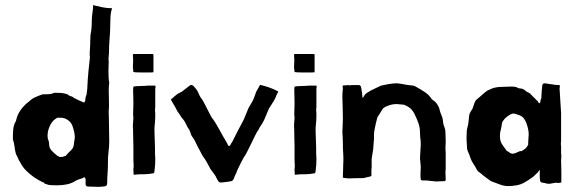

<svg xmlns="http://www.w3.org/2000/svg" viewBox="-20 -686 2250 747"><path d="M320 -351Q321 -375 324 -407.5Q327 -440 330 -464Q329 -469 329 -479Q329 -487 330 -496Q331 -505 331 -515V-525Q331 -531 331.5 -537.5Q332 -544 332 -550Q337 -574 337 -599Q337 -624 342 -654V-666Q362 -661 379.5 -657.5Q397 -654 416 -654Q411 -639 410 -624Q409 -609 409 -595Q409 -566 406.5 -537.5Q404 -509 404 -480Q404 -474 403 -467.5Q402 -461 402 -455Q403 -452 403 -443Q403 -441 402.5 -431.5Q402 -422 402 -410Q402 -398 402.5 -385.5Q403 -373 405 -365Q404 -357 403.5 -349Q403 -341 403 -333Q403 -325 403.5 -313.5Q404 -302 404 -287V-268Q403 -263 403 -257Q403 -251 403 -246Q403 -241 403.5 -230.5Q404 -220 404 -203Q404 -186 404.5 -169Q405 -152 405 -135Q405 -118 402.5 -97.5Q400 -77 400 -63V-54Q400 -30 398.5 -12Q397 6 397 26Q397 35 392 37.5Q387 40 376 40Q371 41 367 41Q363 41 359 41Q355 41 347.5 40.5Q340 40 326 40Q316 40 314.5 36Q313 32 313 28V10Q312 9 312 8.5Q312 8 311 7Q310 5 309 4.5Q308 4 307 3Q302 8 293 10Q284 12 275 17Q260 27 241.5 31Q223 35 203 35Q189 35 178.5 34.5Q168 34 159 30Q154 30 152.5 26.5Q151 23 146 23Q126 13 111 2.5Q96 -8 82 -22Q68 -36 60 -52Q59 -52 59 -53L58 -55Q57 -56 57 -57Q57 -58 56 -59L55 -60Q53 -64 51 -68Q49 -72 47 -77L46 -79Q45 -81 44 -83Q43 -85 42 -87Q38 -101 36.5 -115.5Q35 -130 30 -144Q30 -164 31.5 -182.5Q33 -201 42 -215Q47 -240 61 -259Q75 -278 94 -292Q104 -302 117.5 -308Q131 -314 146 -319Q156 -319 168.5 -319.5Q181 -320 191 -325Q205 -325 216.5 -324.5Q228 -324 243 -319Q247 -314 255 -312Q263 -310 268 -305Q277 -300 287 -295.5Q297 -291 307 -287Q312 -291 312 -299.5Q312 -308 317 -319Q317 -324 318.5 -332Q320 -340 320 -351ZM203 -228Q184 -218 174.5 -197.5Q165 -177 165 -158Q165 -147 168 -141Q171 -135 171 -126Q171 -111 180 -101Q189 -91 203 -80Q210 -75 217 -75Q224 -75 236 -80Q245 -91 256.5 -101.5Q268 -112 268 -131Q271 -145 271 -154Q271 -160 269 -170.5Q267 -181 262 -196Q257 -210 244 -219Q231 -228 216 -228Z M498 -417Q497 -419 497 -426Q497 -429 497.5 -435.5Q498 -442 498 -453Q498 -458 497.5 -462Q497 -466 497 -470Q497 -472 497.5 -473Q498 -474 498 -476H570Q575 -476 576 -475.5Q577 -475 577 -470V-405Q573 -404 559 -404H557H546H545H541H540H539H538H537H536H534H533Q520 -404 509.5 -404.5Q499 -405 499 -407Q498 -409 498 -417ZM583 -87Q584 -80 584 -74Q584 -68 584 -62Q584 -56 583.5 -45.5Q583 -35 581 -21Q581 -15 578 -12Q568 -10 557.5 -9Q547 -8 540 -8H531H524Q518 -8 511 -7Q504 -6 500 -6Q500 -12 499.5 -16Q499 -20 499 -23V-31Q500 -34 500 -42Q500 -45 499.5 -51Q499 -57 499 -65V-114Q498 -137 498 -161Q498 -185 497 -193V-200Q497 -206 498 -213Q499 -220 499 -229Q498 -234 498 -238.5Q498 -243 498 -248Q498 -253 498.5 -262.5Q499 -272 499 -286Q499 -298 498.5 -311Q498 -324 498 -330Q498 -335 498 -340Q498 -345 499 -349Q507 -351 519 -351Q531 -351 545 -352Q550 -353 556 -353Q562 -353 567 -353H577H578H579H580H581H582H583Q585 -353 585 -349V-346Q584 -342 584 -340V-317V-284Q584 -277 584 -271Q584 -265 583 -258Q584 -251 584 -245Q584 -239 584 -234Q584 -228 583.5 -218.5Q583 -209 581 -189V-183V-182V-180V-179V-177V-176V-175V-174V-173Q581 -160 582 -143.5Q583 -127 583 -112V-110V-96V-95V-91V-89V-88Z M863 -130Q864 -128 866 -123.5Q868 -119 870 -118Q875 -118 876.5 -122.5Q878 -127 883 -133Q896 -159 905.5 -177.5Q915 -196 928 -220L947 -266Q951 -273 958.5 -285.5Q966 -298 968 -305Q970 -311 971.5 -314Q973 -317 975 -324Q975 -326 977.5 -330.5Q980 -335 983 -340Q986 -345 988.5 -350Q991 -355 992 -356Q1012 -351 1028 -345.5Q1044 -340 1063 -330Q1058 -321 1055.5 -315.5Q1053 -310 1051 -304Q1045 -292 1036.5 -279.5Q1028 -267 1026 -263L1008 -220Q1001 -205 990 -190Q989 -188 987.5 -184.5Q986 -181 984 -179Q979 -172 971.5 -156.5Q964 -141 956 -124.5Q948 -108 940.5 -93.5Q933 -79 928 -73Q920 -58 914.5 -47Q909 -36 902 -21Q901 -16 898.5 -11.5Q896 -7 894 -2Q894 -1 893 0Q892 4 890 8.5Q888 13 883 18Q881 19 874 20Q867 21 859.5 22Q852 23 846 23.5Q840 24 840 24Q835 24 834 23Q829 21 823.5 9Q818 -3 816 -5L799 -28Q796 -33 787.5 -49.5Q779 -66 768 -80L748 -118Q745 -125 739 -136.5Q733 -148 728 -154Q724 -159 722.5 -165Q721 -171 716 -182Q711 -187 704 -202.5Q697 -218 687 -228Q685 -231 680 -239Q675 -247 670 -253Q665 -264 659 -274Q653 -284 645 -298Q646 -299 646 -299.5Q646 -300 647 -301Q648 -302 649.5 -303Q651 -304 653 -306Q659 -311 666 -317Q673 -323 687 -329L722 -356Q724 -356 726.5 -355Q729 -354 731 -353L734 -350Q747 -337 752.5 -323Q758 -309 769 -295Q772 -290 776.5 -281Q781 -272 786 -262.5Q791 -253 795.5 -244Q800 -235 803 -230Q819 -209 834.5 -180Q850 -151 863 -130Z M1125 -417Q1124 -419 1124 -426Q1124 -429 1124.5 -435.5Q1125 -442 1125 -453Q1125 -458 1124.5 -462Q1124 -466 1124 -470Q1124 -472 1124.5 -473Q1125 -474 1125 -476H1197Q1202 -476 1203 -475.5Q1204 -475 1204 -470V-405Q1200 -404 1186 -404H1184H1173H1172H1168H1167H1166H1165H1164H1163H1161H1160Q1147 -404 1136.5 -404.5Q1126 -405 1126 -407Q1125 -409 1125 -417ZM1210 -87Q1211 -80 1211 -74Q1211 -68 1211 -62Q1211 -56 1210.5 -45.5Q1210 -35 1208 -21Q1208 -15 1205 -12Q1195 -10 1184.5 -9Q1174 -8 1167 -8H1158H1151Q1145 -8 1138 -7Q1131 -6 1127 -6Q1127 -12 1126.5 -16Q1126 -20 1126 -23V-31Q1127 -34 1127 -42Q1127 -45 1126.5 -51Q1126 -57 1126 -65V-114Q1125 -137 1125 -161Q1125 -185 1124 -193V-200Q1124 -206 1125 -213Q1126 -220 1126 -229Q1125 -234 1125 -238.5Q1125 -243 1125 -248Q1125 -253 1125.5 -262.5Q1126 -272 1126 -286Q1126 -298 1125.5 -311Q1125 -324 1125 -330Q1125 -335 1125 -340Q1125 -345 1126 -349Q1134 -351 1146 -351Q1158 -351 1172 -352Q1177 -353 1183 -353Q1189 -353 1194 -353H1204H1205H1206H1207H1208H1209H1210Q1212 -353 1212 -349V-346Q1211 -342 1211 -340V-317V-284Q1211 -277 1211 -271Q1211 -265 1210 -258Q1211 -251 1211 -245Q1211 -239 1211 -234Q1211 -228 1210.5 -218.5Q1210 -209 1208 -189V-183V-182V-180V-179V-177V-176V-175V-174V-173Q1208 -160 1209 -143.5Q1210 -127 1210 -112V-110V-96V-95V-91V-89V-88Z M1314 -341Q1314 -344 1313.5 -346.5Q1313 -349 1313 -350V-353Q1314 -353 1316.5 -353.5Q1319 -354 1321 -354H1327Q1329 -355 1334 -355Q1335 -355 1337 -354.5Q1339 -354 1340 -354Q1345 -354 1347 -355H1377Q1379 -355 1381 -353L1382 -352L1383 -351L1384 -350L1386 -341Q1386 -337 1387 -334Q1389 -324 1389 -317Q1390 -315 1390 -311Q1390 -305 1391 -305Q1395 -309 1397 -313.5Q1399 -318 1402 -320Q1404 -322 1405 -322.5Q1406 -323 1407 -324Q1407 -325 1408 -325H1409V-326H1410Q1410 -326 1423 -334Q1432 -339 1439.5 -342Q1447 -345 1463 -353Q1470 -355 1490 -358.5Q1510 -362 1525 -362Q1536 -361 1543 -359.5Q1550 -358 1562 -356Q1567 -355 1578.5 -354Q1590 -353 1594 -351Q1619 -337 1634 -327Q1649 -317 1660 -300Q1662 -298 1666 -295.5Q1670 -293 1675 -288Q1680 -283 1684.5 -274.5Q1689 -266 1689 -264Q1693 -247 1698 -236.5Q1703 -226 1704 -209Q1705 -201 1709 -191.5Q1713 -182 1713 -172Q1713 -162 1713.5 -153.5Q1714 -145 1714 -140Q1714 -135 1714 -128.5Q1714 -122 1713 -114Q1713 -107 1713.5 -101Q1714 -95 1714 -89V-42V-41V-36V-35V-34V-33V-31V-30Q1714 -22 1713 -18Q1713 -10 1713.5 -4Q1714 2 1714 10V11V12V13V14V15Q1714 16 1712 18Q1711 19 1707 19H1706H1703H1702H1701Q1692 19 1686.5 19.5Q1681 20 1679 20Q1671 20 1667 19L1637 16H1632H1623Q1619 16 1617 13Q1616 5 1616 -1Q1616 -7 1616 -12Q1616 -16 1616.5 -22.5Q1617 -29 1617 -37Q1617 -42 1616 -49.5Q1615 -57 1614 -70L1617 -123Q1617 -134 1616.5 -139Q1616 -144 1615.5 -147.5Q1615 -151 1614.5 -156Q1614 -161 1614 -172Q1614 -190 1607.5 -208Q1601 -226 1592 -244Q1587 -254 1579 -262Q1571 -270 1558 -276Q1556 -277 1553 -278Q1550 -279 1548 -279L1525 -281H1521Q1506 -281 1489 -274.5Q1472 -268 1468 -261Q1464 -255 1461.5 -250.5Q1459 -246 1457 -243V-242H1456V-241Q1455 -241 1455 -240Q1455 -239 1454 -239Q1454 -238 1453 -238V-237V-236Q1452 -236 1452 -235Q1451 -235 1451 -234Q1451 -233 1450 -233V-232H1449V-231Q1448 -229 1446 -221Q1444 -213 1441.5 -202.5Q1439 -192 1437 -180.5Q1435 -169 1435 -160V-158V-153V-151V-150V-149V-148V-147Q1435 -138 1434 -134L1432 -106L1426 -68V-66V-57V-54V-53V-52V-50V-49V-48V-47Q1426 -41 1426 -35.5Q1426 -30 1425 -25V-2Q1420 2 1415 2Q1404 4 1400.5 5.5Q1397 7 1390 7H1383H1373Q1365 7 1355.5 7.5Q1346 8 1340 8Q1329 8 1325 7Q1321 6 1317 6Q1315 5 1314 5V4V3V2V1V0V-1Q1314 -5 1314.5 -13.5Q1315 -22 1315 -31.5Q1315 -41 1315.5 -50Q1316 -59 1316 -64Q1316 -82 1315 -94Q1314 -106 1314 -124Q1314 -139 1313.5 -148.5Q1313 -158 1312 -173Q1312 -181 1313 -193.5Q1314 -206 1314 -220Q1314 -237 1313.5 -253Q1313 -269 1313 -277Q1312 -294 1312 -309.5Q1312 -325 1314 -341Z M2054 2Q2044 9 2037.5 13.5Q2031 18 2022 23Q2007 32 1989.5 35Q1972 38 1957 38Q1942 38 1925.5 32Q1909 26 1896 21Q1892 20 1888.5 17.5Q1885 15 1882 13Q1876 8 1868.5 3Q1861 -2 1856 -7Q1853 -9 1850.5 -11.5Q1848 -14 1844 -16Q1839 -19 1835 -26Q1830 -37 1822.5 -47.5Q1815 -58 1810 -72Q1807 -83 1802 -93Q1797 -103 1797 -112Q1797 -117 1796 -129Q1795 -141 1795 -146Q1795 -155 1795.5 -160Q1796 -165 1796 -175Q1796 -180 1797.5 -185.5Q1799 -191 1801 -200Q1803 -211 1804 -223.5Q1805 -236 1807 -244Q1814 -257 1816.5 -260Q1819 -263 1821 -271Q1823 -277 1826.5 -286.5Q1830 -296 1837 -301Q1840 -303 1846 -308.5Q1852 -314 1858.5 -319.5Q1865 -325 1870.5 -329.5Q1876 -334 1877 -334L1895 -342Q1912 -348 1932 -348L1963 -349H1964H1965H1968H1969H1970H1971H1972H1973H1974Q1982 -349 1983 -348Q1988 -348 1993 -345Q1998 -342 2003 -342Q2016 -342 2028 -330Q2037 -326 2044 -321V-320L2046 -318L2048 -316L2050 -314L2052 -312L2054 -310L2056 -308L2058 -306L2060 -304L2062 -302L2063 -301L2064 -300L2065 -299L2067 -297L2071 -293L2073 -291Q2073 -287 2077 -286Q2078 -285 2078.5 -285Q2079 -285 2080 -284Q2082 -286 2082.5 -292Q2083 -298 2086 -303Q2087 -317 2087.5 -328.5Q2088 -340 2089 -344V-347Q2089 -351 2090.5 -356Q2092 -361 2095 -361H2097Q2098 -362 2100 -362Q2103 -362 2122.5 -358.5Q2142 -355 2157 -355Q2158 -355 2158 -350Q2158 -345 2157 -342L2163 -246V-138Q2163 -135 2162.5 -132Q2162 -129 2162 -126Q2163 -121 2163 -117Q2163 -113 2163 -108V-98V-97V-94V-92V-90V-88Q2164 -85 2164 -78Q2164 -76 2163.5 -71Q2163 -66 2163 -58Q2163 -52 2163.5 -41.5Q2164 -31 2164 -20V-18V-17V-10V-8V-7V-6V-5V-4V-3V-2V0V1V4V10V12V13V14V15V16V18V19V24L2157 25Q2155 26 2152 26Q2151 26 2150 25.5Q2149 25 2141 25Q2139 25 2130 27Q2121 29 2116 29Q2113 29 2108.5 28.5Q2104 28 2100 26Q2095 26 2093 25Q2091 24 2086 24Q2081 20 2080.5 12Q2080 4 2080 -1V-26L2072 -15ZM2035 -130Q2035 -136 2036 -148Q2037 -160 2037 -163Q2037 -182 2028 -207Q2025 -215 2019 -224Q2013 -233 2000 -238Q1993 -240 1988 -242Q1983 -244 1978 -244H1974Q1967 -242 1956.5 -235Q1946 -228 1939 -218Q1934 -213 1933 -207Q1932 -201 1931 -193Q1928 -180 1926.5 -173Q1925 -166 1925 -155Q1925 -135 1936.5 -120Q1948 -105 1951 -100Q1954 -97 1956.5 -96.5Q1959 -96 1964 -91Q1970 -88 1975 -88Q1982 -88 2003 -98H2009Q2018 -103 2024 -108Q2030 -113 2035 -123Z"/></svg>

Font: Kirang Haerang sl
Style: Regular
Weight: 400
Version: Version 1.00